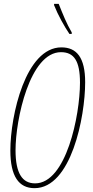

<svg xmlns="http://www.w3.org/2000/svg" viewBox="-20 -971 484 1001"><path d="M342 -794H354V-802C327 -848 308 -896 286 -951H262V-944C282 -893 316 -832 342 -794ZM160 10C351 10 424 -361 424 -542C424 -671 380 -724 300 -724C114 -724 34 -370 34 -186C34 -52 78 10 160 10ZM163 -15C97 -15 61 -66 61 -188C61 -347 135 -699 298 -699C366 -699 397 -653 397 -540C397 -369 325 -15 163 -15Z"/></svg>

Font: Noto Sans ExtraCondensed Thin
Style: Italic
Weight: 100
Width: 2
Italic angle: -12°
Designer: Monotype Design Team
Foundry: Monotype Imaging Inc.
Version: Version 2.013